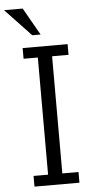

<svg xmlns="http://www.w3.org/2000/svg" viewBox="-91 -986 496 1022"><g transform="rotate(-5 156.5 -475.0)"><path d="M204.6 -683.1V-57.1H291V0H50.8V-57.1H128.4V-683.1H52.2V-740.2H292.5V-683.1ZM-28.8 -949.7H70.8L153.8 -803.7H109.4Z"/></g></svg>

Font: Twentytwelve Slab Light
Style: TwentytwelveSlab
Weight: 300
Designer: Domenico Catapano
Version: Version 1.00 2012